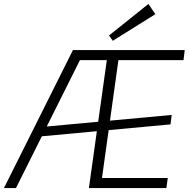

<svg xmlns="http://www.w3.org/2000/svg" viewBox="-49 -954 957 974"><path d="M321 -700H382L32 0H-29ZM164 -310 822 -371 816 -323 157 -262ZM500 -700H888L882 -649H539L557 -687L463 -13L455 -51H802L795 0H402ZM546 -700 539 -649H355L363 -700ZM739 -882 523 -747 504 -774 704 -934Z"/></svg>

Font: Pathway Extreme 28pt ExtraLight
Style: Italic
Weight: 250
Italic angle: -8°
Designer: Eduardo Rodriguez Tunni
Foundry: Eduardo Rodriguez Tunni
Version: Version 1.001;gftools[0.9.26]